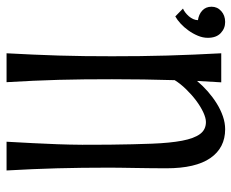

<svg xmlns="http://www.w3.org/2000/svg" viewBox="-82 -642 723 600"><g transform="rotate(90 280.0 -341.5)"><path d="M431.6 -321.3Q430.7 -397.5 428.5 -454.3Q426.3 -511.2 419.2 -548.6Q412.1 -585.9 398.4 -604.5Q384.8 -623 360.8 -623Q348.1 -623 330.3 -614.7Q312.5 -606.4 293.9 -592.5Q275.4 -578.6 258.3 -561Q241.2 -543.5 230 -525.4Q227.1 -428.7 227.1 -329.6Q227.1 -284.2 227.5 -243.2Q228 -202.1 229 -162.6Q230 -123 231.9 -83.3Q233.9 -43.5 236.3 0H146Q148.4 -43.5 150.1 -83.3Q151.9 -123 153.1 -162.6Q154.3 -202.1 154.8 -243.2Q155.3 -284.2 155.3 -329.6Q155.3 -375 154.8 -417.7Q154.3 -460.4 153.1 -502.2Q151.9 -543.9 150.1 -585.7Q148.4 -627.4 146 -670.9H236.8L232.4 -595.2Q247.1 -612.8 265.1 -628.7Q283.2 -644.5 302.7 -656.7Q322.3 -668.9 342.8 -676Q363.3 -683.1 383.3 -683.1Q441.4 -683.1 473.4 -637Q505.4 -590.8 505.4 -499.5Q505.4 -477.1 505.1 -451.4Q504.9 -425.8 504.4 -401.1Q503.9 -376.5 503.7 -355.5Q503.4 -334.5 503.4 -321.3Q503.4 -275.9 503.9 -236.3Q504.4 -196.8 505.4 -158.7Q506.3 -120.6 508.1 -82Q509.8 -43.5 512.2 0H422.4Q424.8 -43.5 426.8 -82Q428.7 -120.6 430.2 -158.7Q431.6 -196.8 431.9 -236.3Q432.1 -275.9 431.6 -321.3ZM0.5 -640.6Q0.5 -658.7 14.2 -670.9Q27.8 -683.1 48.3 -683.1Q68.4 -683.1 83 -669.2Q97.7 -655.3 97.7 -628.9Q97.7 -613.3 91.1 -597.7Q84.5 -582 74.7 -568.4Q64.9 -554.7 53.2 -543.9Q41.5 -533.2 30.8 -527.3L6.3 -551.3Q12.2 -553.7 18.6 -558.6Q24.9 -563.5 30.3 -569.6Q35.6 -575.7 39.1 -583.3Q42.5 -590.8 42.5 -598.1Q24.4 -600.6 12.5 -611.6Q0.5 -622.6 0.5 -640.6Z"/></g></svg>

Font: Crushed
Style: Regular
Weight: 400
Width: 3
Designer: Astigmatic (AOETI)
Foundry: Astigmatic (AOETI)
Version: Version 001.000